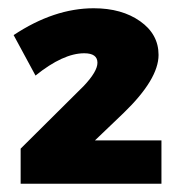

<svg xmlns="http://www.w3.org/2000/svg" viewBox="-20 -726 432 465"><path d="M207 -706Q275 -706 319.5 -674.5Q364 -643 364 -593Q364 -534 279 -452L210 -386H371V-281H30V-366L183 -518Q216 -553 216 -574Q216 -597 184 -597Q133 -597 66 -543L13 -641Q111 -706 207 -706Z"/></svg>

Font: Montserrat Extra Bold
Style: Regular
Weight: 800
Designer: Julieta Ulanovsky
Foundry: Julieta Ulanovsky
Version: Version 3.001;PS 003.001;hotconv 1.0.70;makeotf.lib2.5.58329